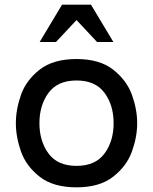

<svg xmlns="http://www.w3.org/2000/svg" viewBox="-20 -790 656 823"><path d="M48 -262Q48 -321 70 -383.5Q92 -446 150 -491.5Q208 -537 308 -537Q407 -537 465 -491.5Q523 -446 545.5 -383.5Q568 -321 568 -262Q568 -203 545.5 -140.5Q523 -78 465 -32.5Q407 13 308 13Q208 13 150 -32.5Q92 -78 70 -140.5Q48 -203 48 -262ZM467 -262Q467 -339 428 -392Q389 -445 308 -445Q227 -445 188 -392Q149 -339 149 -262Q149 -185 188 -132Q227 -79 308 -79Q389 -79 428 -132Q467 -185 467 -262ZM370 -770 466 -610H396L308 -704L220 -610H150L246 -770Z"/></svg>

Font: Shippori Antique
Style: Regular
Weight: 400
Designer: FONTDASU
Foundry: FONTDASU / Google Inc. / but / Adobe
Version: Version 2.001